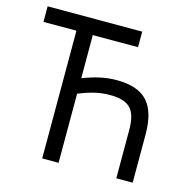

<svg xmlns="http://www.w3.org/2000/svg" viewBox="-103 -803 904 906"><g transform="rotate(15 349.0 -350.0)"><path d="M181 0H261V-624H482V-700H20V-624H181ZM257 -336Q303 -355 339.5 -363.5Q376 -372 414 -372Q484 -372 513.5 -341.5Q543 -311 543 -236V0H623V-236Q623 -346 576 -397Q529 -448 426 -448Q386 -448 346.5 -439.5Q307 -431 257 -412Z"/></g></svg>

Font: Fixel Variable
Style: Regular
Weight: 100
Width: 3
Designer: AlfaBravo + MacPaw
Foundry: Kyrylo Tkachov, Marchela Mozhyna, Serhii Makarenko, Maria Weinstein, Zakhar Kryvoshyya
Version: Version 1.211